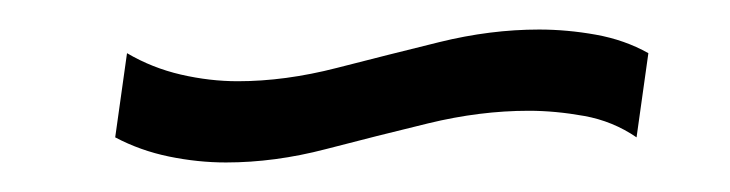

<svg xmlns="http://www.w3.org/2000/svg" viewBox="-20 -415 494 130"><path d="M133 -305Q114 -305 94.5 -309Q75 -313 58 -322L66 -379Q83 -369 102.5 -364.5Q122 -360 141 -360Q173 -360 208 -369Q243 -378 277.5 -386.5Q312 -395 345 -395Q364 -395 383.5 -391.5Q403 -388 419 -379L411 -322Q395 -333 375.5 -336.5Q356 -340 338 -340Q305 -340 270 -331.5Q235 -323 200.5 -314Q166 -305 133 -305Z"/></svg>

Font: Pathway Extreme Condensed Light
Style: Italic
Weight: 300
Width: 3
Italic angle: -8°
Version: Version 1.001;gftools[0.9.26]